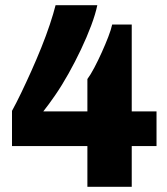

<svg xmlns="http://www.w3.org/2000/svg" viewBox="-20 -716 640 736"><path d="M315 0V-156H26V-291Q42 -320 61 -359.5Q80 -399 100 -443.5Q120 -488 138.5 -534Q157 -580 171 -622Q185 -664 193 -696H353Q346 -662 329.5 -618Q313 -574 290.5 -526.5Q268 -479 242.5 -433.5Q217 -388 191.5 -351Q166 -314 146 -289H315V-413Q327 -429 341.5 -456.5Q356 -484 370 -515Q384 -546 395 -574.5Q406 -603 410 -622H485V-289H580V-156H485V0Z"/></svg>

Font: Chivo Mono ExtraBold
Style: Regular
Weight: 800
Monospace: yes
Designer: Hector Gatti
Foundry: Omnibus-Type
Version: Version 1.008